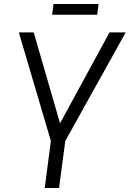

<svg xmlns="http://www.w3.org/2000/svg" viewBox="-20 -942 650 962"><path d="M241.2 -868.2 248 -921.9H474.1L466.8 -868.2ZM307.1 -235.8 275.9 0H204.1L234.9 -235.8L74.2 -779.8H148.9L280.8 -324.2L528.8 -779.8H609.9Z"/></svg>

Font: Cooper Hewitt
Style: Book Italic
Weight: 706
Designer: Village Type and Design LLC
Foundry: Cooper Hewitt Smithsonian Design Museum
Version: 1.000